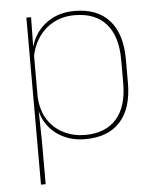

<svg xmlns="http://www.w3.org/2000/svg" viewBox="-50 -538 614 753"><g transform="rotate(-5 257.0 -161.5)"><path d="M270 9.5Q220 9.5 180.2 -11Q140.5 -31.5 117 -68.5Q93.5 -105.5 93 -155.5H87L98 -172Q101 -117.5 125.2 -80.8Q149.5 -44 187.8 -25.5Q226 -7 271 -7Q351 -7 394 -55.5Q437 -104 437 -196V-288.5Q437 -381 394.2 -429.8Q351.5 -478.5 269.5 -478.5Q223.5 -478.5 187 -459Q150.5 -439.5 127 -404.5Q103.5 -369.5 96 -323L87 -341.5H92.5Q97.5 -384 120.2 -418.8Q143 -453.5 181.5 -474.2Q220 -495 271.5 -495Q361 -495 408.2 -441.8Q455.5 -388.5 455.5 -288.5V-196Q455.5 -96 407.8 -43.2Q360 9.5 270 9.5ZM81 172V-485.5H99.5L97.5 -356L98 -346.5V-138L97 -130.5L99.5 0V172Z"/></g></svg>

Font: Anek Bangla Medium Thin
Style: Regular
Weight: 250
Version: Version 1.003